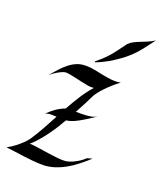

<svg xmlns="http://www.w3.org/2000/svg" viewBox="-177 -865 811 967"><g transform="rotate(20 228.5 -382.0)"><path d="M396 -514.2Q377.9 -501 360.1 -485.1Q342.3 -469.2 327.4 -453.6Q312.5 -438 301.3 -423.3Q290 -408.7 285.2 -397.9Q278.8 -383.8 264.9 -357.2Q251 -330.6 233.9 -298.8H265.1Q287.6 -298.8 309.6 -302Q331.5 -305.2 348.1 -315.9Q320.8 -297.4 299.3 -283.9Q277.8 -270.5 260.7 -261.5Q243.7 -252.4 229.5 -247.6Q215.3 -242.7 202.1 -241.2L193.8 -228Q180.7 -204.6 164.3 -179.9Q147.9 -155.3 131.1 -133.8Q114.3 -112.3 98.4 -95Q82.5 -77.6 70.8 -68.8Q94.2 -67.4 121.8 -63.2Q149.4 -59.1 176.8 -54.9Q204.1 -50.8 229 -48.3Q253.9 -45.9 272 -47.9Q286.1 -50.3 301.8 -56.6Q314.9 -62 331.8 -71.8Q348.6 -81.5 366.2 -98.1L394 -106Q368.2 -82.5 341.3 -61.3Q314.5 -40 286.1 -24.4Q257.8 -8.8 228 0.5Q198.2 9.8 167 9.8Q141.1 9.8 115.7 7.3Q90.3 4.9 65.2 1.7Q40 -1.5 15.4 -5.1Q-9.3 -8.8 -33.2 -11.2Q-7.8 -24.9 10.5 -39.6Q28.8 -54.2 41 -65.9Q55.2 -79.6 64.9 -92.8Q89.4 -129.4 109.9 -166.7Q130.4 -204.1 150.9 -242.2Q143.6 -242.2 136.7 -242.7Q129.9 -243.2 124 -243.2Q104 -243.2 90.8 -236.8Q123.5 -268.1 146.5 -281Q169.4 -293.9 180.2 -296.9Q202.1 -336.4 225.3 -372.8Q248.5 -409.2 277.8 -442.9Q271.5 -441.9 265.6 -441.9Q259.8 -441.9 254.9 -442.4Q249.5 -442.9 244.1 -443.8Q227.5 -446.8 209.7 -450.7Q191.9 -454.6 175 -458.5Q158.2 -462.4 143.6 -465.1Q128.9 -467.8 119.1 -467.8Q111.3 -467.3 99.6 -462.4Q89.8 -458.5 75.2 -450Q60.5 -441.4 41 -425.8Q60.1 -447.8 77.6 -467.3Q95.2 -486.8 114.3 -501.7Q133.3 -516.6 154.5 -525.4Q175.8 -534.2 202.1 -534.2Q227.1 -534.2 251.5 -529.3Q275.9 -524.4 299.8 -519.5Q323.7 -514.6 347.7 -512.2Q371.6 -509.8 396 -514.2ZM489.7 -774.4Q476.6 -756.8 464.4 -740.7Q454.1 -727.1 443.4 -713.4Q432.6 -699.7 425.8 -692.4Q395 -658.7 362.3 -634.8Q329.6 -610.8 301.8 -595.2Q269.5 -577.1 238.8 -565.4Q238.3 -566.9 238.3 -568.4Q238.3 -571.3 238.8 -571.8Q263.7 -591.8 279.8 -607.9Q295.9 -624 308.6 -639.4Q321.3 -654.8 332.8 -670.9Q344.2 -687 359.9 -707.5Q371.6 -719.2 386.5 -726.8Q401.4 -734.4 418.5 -741Q435.5 -747.6 453.6 -755.1Q471.7 -762.7 489.7 -774.4Z"/></g></svg>

Font: Quintessential
Style: Regular
Weight: 400
Designer: Astigmatic (AOETI)
Foundry: Astigmatic (AOETI)
Version: Version 1.000